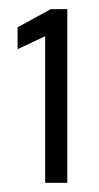

<svg xmlns="http://www.w3.org/2000/svg" viewBox="-20 -818 215 418"><path d="M78.3 -420V-739.2L18.3 -710.9V-758.5L90.6 -798.1H126.5V-420Z"/></svg>

Font: Saira Thin Condensed
Style: Regular
Weight: 100
Width: 3
Version: Version 1.101